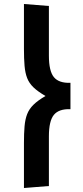

<svg xmlns="http://www.w3.org/2000/svg" viewBox="-20 -770 418 962"><path d="M100 172V-53Q100 -102 103 -137Q106 -172 116 -198Q126 -224 148 -245.5Q170 -267 208 -289Q170 -311 148 -332Q126 -353 116 -379Q106 -405 103 -440.5Q100 -476 100 -525V-750L225 -740V-491Q225 -414 250 -383.5Q275 -353 333 -355V-223Q275 -225 250 -194.5Q225 -164 225 -87V162Z"/></svg>

Font: Secular One
Style: Regular
Weight: 400
Designer: Michal Sahar
Foundry: Hagilda
Version: Version 1.002; ttfautohint (v1.8.4.7-5d5b);gftools[0.9.29]